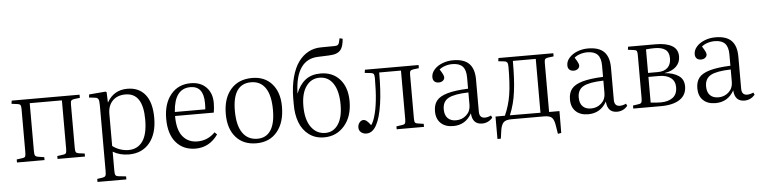

<svg xmlns="http://www.w3.org/2000/svg" viewBox="-54 -1068 6212 1570"><g transform="rotate(-5 3052.5 -283.0)"><path d="M48.8 0V-24.9L99.1 -32.2Q114.7 -34.2 119.4 -43.2Q124 -52.2 124 -80.1V-432.1Q124 -456.1 118.9 -464.4Q113.8 -472.7 98.1 -475.1L45.9 -481.9L49.8 -507.8H606.9V-481.9L560.1 -476.1Q541.5 -473.1 535.6 -465.3Q529.8 -457.5 529.8 -436V-75.2Q529.8 -50.8 535.6 -42.2Q541.5 -33.7 560.1 -30.8L606.9 -24.9V0H381.8V-23.9L430.2 -30.8Q448.2 -32.7 453.6 -41.5Q459 -50.3 459 -76.2V-474.1H194.8V-77.1Q194.8 -53.2 200.4 -44.2Q206.1 -35.2 222.2 -32.2L274.9 -23.9V0Z M690.9 215.8V190.9L736.8 184.1Q752.4 181.6 758.5 172.6Q764.6 163.6 764.6 138.2V-404.8Q764.6 -443.4 758.1 -456.8Q751.5 -470.2 729 -472.2L681.6 -478L685.1 -502.9L820.8 -514.2L829.1 -508.8L832 -425.8H834Q889.2 -522 1000 -522Q1094.7 -522 1146.7 -456.8Q1198.7 -391.6 1198.7 -266.1Q1198.7 -135.3 1136.7 -60.5Q1074.7 14.2 966.8 14.2Q893.1 14.2 835.9 -20V138.2Q835.9 163.6 841.6 172.9Q847.2 182.1 865.7 184.1L927.7 190.9V215.8ZM966.8 -22Q1041 -22 1082.5 -79.8Q1124 -137.7 1124 -258.8Q1124 -477.1 980 -477.1Q914.1 -477.1 875 -437.7Q835.9 -398.4 835.9 -330.1V-66.9Q860.8 -46.9 896 -34.4Q931.2 -22 966.8 -22Z M1514.6 14.2Q1414.1 14.2 1354.7 -54.7Q1295.4 -123.5 1295.4 -249Q1295.4 -373.5 1356.2 -447.8Q1417 -522 1519.5 -522Q1600.6 -522 1647.5 -473.6Q1694.3 -425.3 1694.3 -346.2Q1694.3 -305.2 1687.5 -266.1H1369.6Q1369.1 -152.8 1413.8 -97.9Q1458.5 -43 1534.7 -43Q1619.1 -43 1679.7 -105L1698.7 -85.9Q1627.9 14.2 1514.6 14.2ZM1370.6 -298.8H1620.6Q1622.6 -315.9 1622.6 -350.1Q1622.6 -490.2 1514.6 -490.2Q1383.3 -490.2 1370.6 -298.8Z M2013.2 14.2Q1906.2 14.2 1845.2 -55.7Q1784.2 -125.5 1784.2 -246.1Q1784.2 -373.5 1847.9 -447.3Q1911.6 -521 2024.4 -521Q2127.4 -521 2187.3 -452.4Q2247.1 -383.8 2247.1 -267.1Q2247.1 -136.7 2184.6 -61.3Q2122.1 14.2 2013.2 14.2ZM2025.4 -22Q2096.2 -22 2133.8 -77.9Q2171.4 -133.8 2171.4 -246.1Q2171.4 -365.2 2130.4 -426Q2089.4 -486.8 2012.2 -486.8Q1860.4 -486.8 1860.4 -266.1Q1860.4 -145.5 1903.6 -83.7Q1946.8 -22 2025.4 -22Z M2569.8 14.2Q2497.1 14.2 2445.1 -24.7Q2393.1 -63.5 2368.4 -129.2Q2343.8 -194.8 2344.7 -279.8V-326.2Q2345.7 -422.9 2366 -498.5Q2386.2 -574.2 2421.4 -622.6Q2456.5 -670.9 2503.9 -696Q2551.3 -721.2 2607.9 -721.2Q2624 -721.2 2660.2 -721.7Q2696.3 -722.2 2717.8 -722.2Q2734.9 -722.2 2743.2 -727.1Q2751.5 -731.9 2755.9 -744.1Q2762.2 -765.1 2765.1 -782.2L2790 -775.9Q2785.6 -721.2 2769 -693.6Q2752.4 -666 2714.8 -655.8Q2688 -648.4 2574.7 -646Q2486.3 -643.1 2438 -575.4Q2389.6 -507.8 2383.8 -377.9L2382.8 -360.8Q2412.1 -434.1 2460.9 -471.4Q2509.8 -508.8 2584 -508.8Q2684.1 -508.8 2742.9 -442.1Q2801.8 -375.5 2801.8 -261.2Q2801.8 -137.2 2736.6 -61.5Q2671.4 14.2 2569.8 14.2ZM2583 -21Q2647.9 -21 2687 -77.6Q2726.1 -134.3 2726.1 -241.2Q2726.1 -351.6 2685.8 -413.3Q2645.5 -475.1 2572.8 -475.1Q2504.4 -475.1 2463.1 -417.2Q2421.9 -359.4 2421.9 -255.9Q2421.9 -143.6 2466.1 -82.3Q2510.3 -21 2583 -21Z M2917.5 13.2Q2890.6 13.2 2872.6 -2Q2854.5 -17.1 2854.5 -41Q2854.5 -64.9 2868.4 -82Q2882.3 -99.1 2900.4 -99.1Q2915 -99.1 2928.7 -87.6Q2942.4 -76.2 2960.4 -51.8Q2977.5 -73.2 2990.2 -116.2Q3024.4 -223.6 3024.4 -429.2Q3024.4 -455.6 3019.3 -464.6Q3014.2 -473.6 2998.5 -476.1L2945.3 -481.9L2949.2 -507.8H3389.6V-481.9L3343.3 -476.1Q3324.7 -473.1 3319.1 -465.3Q3313.5 -457.5 3313.5 -436V-73.2Q3313.5 -50.8 3319.1 -42.5Q3324.7 -34.2 3342.3 -32.2L3389.6 -24.9V0H3165.5V-23.9L3212.4 -30.8Q3231 -32.7 3236.6 -41.7Q3242.2 -50.8 3242.2 -75.2V-475.1H3063.5Q3063.5 -321.8 3048.3 -219.2Q3014.2 13.2 2917.5 13.2Z M3628.9 14.2Q3564 14.2 3527.1 -21.2Q3490.2 -56.6 3490.2 -119.1Q3490.2 -173.3 3516.6 -206.3Q3543 -239.3 3605.5 -257.3Q3668 -275.4 3775.9 -279.8V-372.1Q3775.9 -434.6 3748.5 -462.9Q3721.2 -491.2 3665 -491.2Q3633.3 -491.2 3604.2 -481.4Q3575.2 -471.7 3558.1 -456.1Q3589.8 -408.2 3589.8 -390.1Q3589.8 -373.5 3576.2 -362.3Q3562.5 -351.1 3542 -351.1Q3519.5 -351.1 3506.3 -363.5Q3493.2 -376 3493.2 -398.9Q3493.2 -433.1 3519.3 -461.9Q3545.4 -490.7 3586.7 -506.3Q3627.9 -522 3672.9 -522Q3763.7 -522 3805.4 -478.8Q3847.2 -435.5 3847.2 -350.1V-85Q3847.2 -32.2 3893.1 -32.2Q3916 -32.2 3943.8 -44.9L3952.1 -25.9Q3916.5 14.2 3866.2 14.2Q3787.1 14.2 3781.2 -77.1Q3730.5 14.2 3628.9 14.2ZM3656.2 -30.8Q3705.6 -30.8 3740.7 -63Q3775.9 -95.2 3775.9 -146V-249Q3660.2 -246.1 3611.6 -219.5Q3563 -192.9 3563 -128.9Q3563 -81.1 3587.6 -55.9Q3612.3 -30.8 3656.2 -30.8Z M4475.6 151.9 4465.3 87.9Q4458 37.1 4440.2 18.6Q4422.4 0 4376.5 0H4107.4Q4061 0 4042.2 19Q4023.4 38.1 4016.6 85L4007.3 150.9H3979.5V-33.2H4056.6Q4093.3 -114.7 4106.9 -203.1Q4120.6 -291.5 4120.6 -426.8Q4120.6 -453.1 4115 -463.1Q4109.4 -473.1 4092.3 -476.1L4041.5 -481.9L4045.4 -507.8H4495.6V-481.9L4449.2 -476.1Q4430.7 -473.1 4425 -465.1Q4419.4 -457 4419.4 -436V-32.2H4504.4L4503.4 147ZM4097.7 -33.2 4348.6 -32.2V-474.1H4160.6Q4160.6 -316.4 4147.5 -223.1Q4135.7 -124 4097.7 -33.2Z M4736.8 14.2Q4671.9 14.2 4635 -21.2Q4598.1 -56.6 4598.1 -119.1Q4598.1 -173.3 4624.5 -206.3Q4650.9 -239.3 4713.4 -257.3Q4775.9 -275.4 4883.8 -279.8V-372.1Q4883.8 -434.6 4856.4 -462.9Q4829.1 -491.2 4772.9 -491.2Q4741.2 -491.2 4712.2 -481.4Q4683.1 -471.7 4666 -456.1Q4697.8 -408.2 4697.8 -390.1Q4697.8 -373.5 4684.1 -362.3Q4670.4 -351.1 4649.9 -351.1Q4627.4 -351.1 4614.3 -363.5Q4601.1 -376 4601.1 -398.9Q4601.1 -433.1 4627.2 -461.9Q4653.3 -490.7 4694.6 -506.3Q4735.8 -522 4780.8 -522Q4871.6 -522 4913.3 -478.8Q4955.1 -435.5 4955.1 -350.1V-85Q4955.1 -32.2 5001 -32.2Q5023.9 -32.2 5051.8 -44.9L5060.1 -25.9Q5024.4 14.2 4974.1 14.2Q4895 14.2 4889.2 -77.1Q4838.4 14.2 4736.8 14.2ZM4764.2 -30.8Q4813.5 -30.8 4848.6 -63Q4883.8 -95.2 4883.8 -146V-249Q4768.1 -246.1 4719.5 -219.5Q4670.9 -192.9 4670.9 -128.9Q4670.9 -81.1 4695.6 -55.9Q4720.2 -30.8 4764.2 -30.8Z M5107.4 0V-24.9L5155.8 -32.2Q5171.9 -34.2 5177.2 -43.5Q5182.6 -52.7 5182.6 -78.1V-431.2Q5182.6 -456.5 5178 -465.3Q5173.3 -474.1 5156.7 -476.1L5105.5 -482.9L5109.4 -507.8H5337.4Q5420.9 -507.8 5469.2 -480.2Q5517.6 -452.6 5517.6 -392.1Q5517.6 -342.3 5483.4 -309.3Q5449.2 -276.4 5388.7 -267.1V-266.1Q5459.5 -261.2 5502.4 -231.7Q5545.4 -202.1 5545.4 -145Q5545.4 -74.2 5490.2 -37.1Q5435.1 0 5334.5 0ZM5253.4 -279.8H5333.5Q5385.7 -279.8 5414.1 -306.9Q5442.4 -334 5442.4 -382.8Q5442.4 -432.6 5412.6 -454.8Q5382.8 -477.1 5324.7 -477.1Q5291.5 -477.1 5253.4 -473.1ZM5336.4 -30.8Q5397.9 -30.8 5434.8 -58.3Q5471.7 -85.9 5471.7 -144Q5471.7 -193.8 5436.5 -220.5Q5401.4 -247.1 5340.3 -247.1H5253.4V-36.1Q5304.2 -30.8 5336.4 -30.8Z M5782.2 14.2Q5717.3 14.2 5680.4 -21.2Q5643.6 -56.6 5643.6 -119.1Q5643.6 -173.3 5669.9 -206.3Q5696.3 -239.3 5758.8 -257.3Q5821.3 -275.4 5929.2 -279.8V-372.1Q5929.2 -434.6 5901.9 -462.9Q5874.5 -491.2 5818.4 -491.2Q5786.6 -491.2 5757.6 -481.4Q5728.5 -471.7 5711.4 -456.1Q5743.2 -408.2 5743.2 -390.1Q5743.2 -373.5 5729.5 -362.3Q5715.8 -351.1 5695.3 -351.1Q5672.9 -351.1 5659.7 -363.5Q5646.5 -376 5646.5 -398.9Q5646.5 -433.1 5672.6 -461.9Q5698.7 -490.7 5740 -506.3Q5781.2 -522 5826.2 -522Q5917 -522 5958.7 -478.8Q6000.5 -435.5 6000.5 -350.1V-85Q6000.5 -32.2 6046.4 -32.2Q6069.3 -32.2 6097.2 -44.9L6105.5 -25.9Q6069.8 14.2 6019.5 14.2Q5940.4 14.2 5934.6 -77.1Q5883.8 14.2 5782.2 14.2ZM5809.6 -30.8Q5858.9 -30.8 5894 -63Q5929.2 -95.2 5929.2 -146V-249Q5813.5 -246.1 5764.9 -219.5Q5716.3 -192.9 5716.3 -128.9Q5716.3 -81.1 5741 -55.9Q5765.6 -30.8 5809.6 -30.8Z"/></g></svg>

Font: Literata Light
Style: Regular
Weight: 300
Designer: Latin by Veronika Burian and Jose Scaglione. Greek by Irene Vlachou. Cyrillic by Vera Evstafieva.
Foundry: TypeTogether
Version: Version 3.021